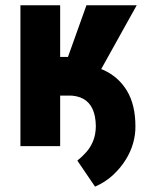

<svg xmlns="http://www.w3.org/2000/svg" viewBox="-20 -548 555 720"><path d="M205.6 -528.3V0H56.6V-528.3ZM492.7 -528.3 304.2 -189.5H183.1L165 -334.5H234.9L304.2 -528.3ZM104.5 -189.9V-311H235.8Q310.5 -311 367.2 -285.9Q423.8 -260.7 455.8 -208Q487.8 -155.3 487.8 -74.2Q488.3 -44.4 479.5 -12.2Q470.7 20 451.4 51Q432.1 82 403.8 108.4Q375.5 134.8 336.4 151.9L270 54.2Q288.6 39.6 304.2 21.7Q319.8 3.9 329.3 -19.5Q338.9 -43 339.4 -74.2Q338.9 -114.3 326.9 -139.6Q314.9 -165 292.2 -177.5Q269.5 -189.9 235.8 -189.9Z"/></svg>

Font: Roboto Condensed ExtraBold
Style: Regular
Weight: 800
Designer: Christian Robertson
Foundry: Google
Version: Version 3.008; 2023